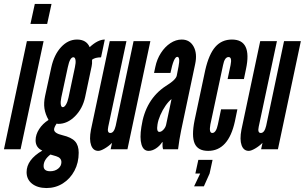

<svg xmlns="http://www.w3.org/2000/svg" viewBox="-27 -755 1542 971"><path d="M127 -634H211.5L233.5 -735H149ZM-7 0H77L193.5 -547H109Z M207.5 196Q254 196 291 172.5Q328 149 349.5 108.5Q371 68 371 17.5Q371 -20 352.5 -40.2Q334 -60.5 289.5 -71Q246.5 -81 246.5 -100Q246.5 -111 259.5 -130Q263.5 -128.5 268 -128.5Q314 -128.5 352.5 -167.2Q391 -206 403.5 -264L436.5 -420Q438 -428 438.5 -434Q439 -440 438.5 -453Q454 -465 484 -465L503 -555Q468 -555 426.5 -516.5Q410 -555 362.5 -555Q317.5 -555 282 -516.8Q246.5 -478.5 232.5 -414.5L201 -269.5Q193.5 -234.5 197.8 -206.2Q202 -178 218.5 -148.5Q188.5 -129.5 170.8 -101.8Q153 -74 153 -45.5Q153 -8.5 187 6.5Q107.5 53 107.5 115.5Q107.5 152 134.8 173.8Q162 195.5 207.5 196ZM290.5 -213Q282.5 -213 280.5 -226.5Q278.5 -240 283 -262L316 -415.5Q326.5 -465.5 344 -465.5Q352.5 -465.5 354.8 -451.8Q357 -438 352 -415.5L319.5 -262Q315 -240.5 307 -226.8Q299 -213 290.5 -213ZM227 111Q193.5 111 193.5 84.5Q193.5 53 228 26.5L257 35Q283.5 43 283.5 65Q283.5 84.5 267.2 97.8Q251 111 227 111Z M470 8Q482 8 502.2 -3.8Q522.5 -15.5 539.5 -32.5L532.5 0H617.5L733.5 -547H648.5L558 -118.5Q549.5 -82.5 531 -82.5Q513.5 -82.5 520.5 -114.5L612.5 -547H528L433 -99Q423.5 -49 433.8 -20.5Q444 8 470 8Z M724.5 8Q742.5 8 761.5 -4.2Q780.5 -16.5 793 -36H795.5Q793.5 -11 798 0H873.5Q877.5 -31 880.5 -49.2Q883.5 -67.5 889 -95L960 -431Q971.5 -484.5 952 -519.8Q932.5 -555 892 -555Q862.5 -555 834.8 -536.8Q807 -518.5 786.8 -487Q766.5 -455.5 758.5 -416.5L752 -386H835Q851.5 -467.5 869.5 -467.5Q885 -467.5 876 -419.5L867 -373Q865 -362.5 852 -349.8Q839 -337 811.5 -320Q708 -252 688 -113Q679 -57 688.5 -24.5Q698 8 724.5 8ZM779 -88Q763.5 -88 769.5 -125.5Q773 -148 784 -173.2Q795 -198.5 810.2 -220.5Q825.5 -242.5 840.5 -254L813 -124Q810 -110.5 799.5 -99.2Q789 -88 779 -88Z M1025.5 8Q1128.5 8 1161 -141.5L1173.5 -202H1091L1075 -126Q1066 -82.5 1046.5 -82.5Q1029 -82.5 1037 -126L1101 -425.5Q1109 -466.5 1129 -466.5Q1147.5 -466.5 1139 -425.5L1124 -355H1206.5L1217 -405.5Q1249 -555 1146 -555Q1094.5 -555 1062 -518Q1029.5 -481 1011 -400.5L957 -146.5Q941 -66.5 957.5 -29.2Q974 8 1025.5 8ZM954.5 187.5H1004L1033 122.5L1048 53.5H976L961 122.5H985.5Z M1231 8Q1243 8 1263.2 -3.8Q1283.5 -15.5 1300.5 -32.5L1293.5 0H1378.5L1494.5 -547H1409.5L1319 -118.5Q1310.5 -82.5 1292 -82.5Q1274.5 -82.5 1281.5 -114.5L1373.5 -547H1289L1194 -99Q1184.5 -49 1194.8 -20.5Q1205 8 1231 8Z"/></svg>

Font: League Gothic SemiCondensed Italic
Style: Regular
Weight: 400
Width: 4
Designer: The League of Moveable Type
Version: Version 1.600; ttfautohint (v1.8.3)